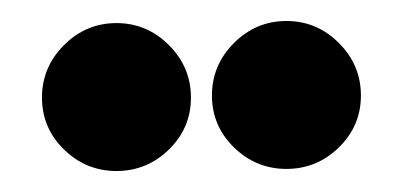

<svg xmlns="http://www.w3.org/2000/svg" viewBox="-20 -561 384 183"><path d="M253 -541Q282 -541 303 -520Q324 -499 324 -470Q324 -441 303 -420.5Q282 -400 253 -400Q224 -400 203 -420.5Q182 -441 182 -470Q182 -499 203 -520Q224 -541 253 -541ZM91 -539Q120 -539 141 -518Q162 -497 162 -468Q162 -439 141 -418.5Q120 -398 91 -398Q62 -398 41 -418.5Q20 -439 20 -468Q20 -497 41 -518Q62 -539 91 -539Z"/></svg>

Font: Googee
Style: Regular
Weight: 400
Designer: Peter Wiegel
Foundry: CATFonts Peter Wiegel
Version: 1.000